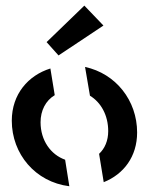

<svg xmlns="http://www.w3.org/2000/svg" viewBox="-20 -661 550 684"><path d="M333 -113 349.5 -12C421 -40.5 468.5 -103.5 468.5 -189C468.5 -303 392.5 -399 283 -422.5L300.5 -320C339.5 -296.5 365.5 -250.5 365.5 -194C365.5 -160 353.5 -132 333 -113ZM22 -231C22 -112.5 106 -12.5 227 2.5L212 -92C161 -110 124.5 -160.5 124.5 -225.5C124.5 -267 142.5 -302.5 175 -322L159.5 -417C80.5 -392.5 22 -325.5 22 -231ZM146 -511 188.5 -463.5 348.5 -570 280.5 -641Z"/></svg>

Font: Font.Observer
Style: Regular
Weight: 500
Italic angle: 9°
Version: Version 1.001;FEAKit 1.0